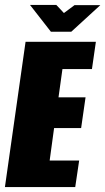

<svg xmlns="http://www.w3.org/2000/svg" viewBox="-30 -761 428 781"><path d="M-10 0 74 -591H360L344 -480H224L208 -365H318L300 -240H190L172 -108H292L276 0ZM177 -632 92 -741H199L230 -708L273 -740H378L260 -632Z"/></svg>

Font: Alumni Sans Thin Black
Style: Italic
Weight: 900
Italic angle: -8°
Version: Version 1.016